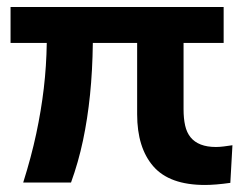

<svg xmlns="http://www.w3.org/2000/svg" viewBox="-20 -518 699 546"><path d="M563 8Q462 8 416 -45Q370 -98 370 -193V-396H244Q243 -317 236 -248.5Q229 -180 216 -118.5Q203 -57 182 1H46Q69 -72 83 -137.5Q97 -203 104.5 -266.5Q112 -330 113 -396H10V-498H616V-396H502V-207Q502 -181 506.5 -161Q511 -141 522 -127.5Q533 -114 551 -107Q569 -100 594 -100Q604 -100 616 -101.5Q628 -103 641 -105L635 2Q614 5 595.5 6.5Q577 8 563 8Z"/></svg>

Font: Nunito Sans 8pt
Style: Bold
Weight: 700
Version: Version 3.101;gftools[0.9.27]